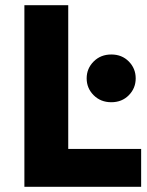

<svg xmlns="http://www.w3.org/2000/svg" viewBox="-20 -720 568 740"><path d="M74 -700H243V-146H524V0H74ZM341 -353Q314 -380 314 -418Q314 -456 341 -483Q368 -510 409 -510Q450 -510 476.5 -483Q503 -456 503 -418Q503 -380 476.5 -353Q450 -326 409 -326Q368 -326 341 -353Z"/></svg>

Font: renner_700bold
Style: Bold
Weight: 700
Version: Version 003.000 ; ttfautohint (v0.97) -l 8 -r 50 -G 200 -x 1